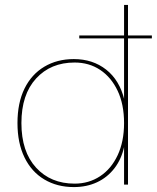

<svg xmlns="http://www.w3.org/2000/svg" viewBox="-20 -750 637 780"><path d="M302 -594V-606H597V-594ZM280 10Q212 10 160 -21Q108 -52 79.5 -110.5Q51 -169 51 -250Q51 -332 79.5 -390Q108 -448 160 -479Q212 -510 280 -510Q357 -510 411.5 -467Q466 -424 485 -345L484 -343V-730H500V0H484V-159L485 -157Q474 -104 445 -66.5Q416 -29 374 -9.5Q332 10 280 10ZM283 -4Q341 -4 386.5 -34Q432 -64 458 -119.5Q484 -175 484 -250Q484 -326 458 -381Q432 -436 387 -466Q342 -496 283 -496Q186 -496 126.5 -431Q67 -366 67 -250Q67 -134 126.5 -69Q186 -4 283 -4Z"/></svg>

Font: Work Sans Thin
Style: Regular
Weight: 250
Designer: Wei Huang
Foundry: Wei Huang
Version: Version 2.012